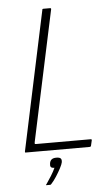

<svg xmlns="http://www.w3.org/2000/svg" viewBox="-57 -711 532 912"><g transform="rotate(-5 208.5 -255.0)"><path d="M42 0Q38 0 39 -5L180 -668Q180 -673 185 -673H218Q220 -673 221 -672Q222 -671 222 -668L89 -45Q88 -41 88.5 -38.5Q89 -36 94 -36H355Q358 -36 359 -35Q360 -34 360 -31L354 -5Q353 -2 351.5 -1Q350 0 347 0ZM209 61Q207 71 197.5 89Q188 107 175.5 126.5Q163 146 150 160Q147 163 146 163Q144 163 137 163Q130 163 125 163Q125 162 125 161.5Q125 161 129 156Q139 142 152 121Q165 100 172 84Q158 84 154.5 78Q151 72 153 61Q155 49 162.5 43Q170 37 185 37Q200 37 205.5 42.5Q211 48 209 61Z"/></g></svg>

Font: Glory ExtraLight
Style: Italic
Weight: 250
Italic angle: -12°
Version: Version 1.011